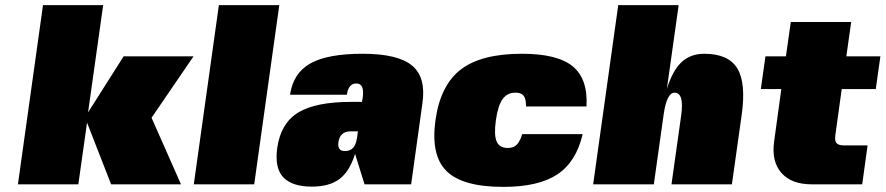

<svg xmlns="http://www.w3.org/2000/svg" viewBox="-20 -720 3459 750"><path d="M383 -700 324 -281 463 -500H736L572 -260L687 0H414L320 -241L286 0H50L148 -700Z M737 0 835 -700H1071L973 0Z M1404 0 1367 -119Q1346 -51 1306.5 -21Q1267 9 1198 9Q1121 9 1086.5 -27.5Q1052 -64 1063 -143Q1077 -239 1145 -280.5Q1213 -322 1352 -322H1394L1397 -340Q1404 -394 1372 -394Q1341 -394 1335 -350H1113Q1125 -434 1192 -472Q1259 -510 1396.5 -510Q1534 -510 1589.5 -464Q1645 -418 1630 -316L1586 0ZM1350 -207Q1308 -207 1302 -165Q1297 -130 1327 -130Q1341 -130 1350.5 -135.5Q1360 -141 1366 -152.5Q1372 -164 1375 -183L1378 -207Z M2020 -196H2256Q2231 -88 2157.5 -39Q2084 10 1946 10Q1787 10 1724.5 -51.5Q1662 -113 1681 -250Q1700 -387 1780 -448.5Q1860 -510 2019 -510Q2157 -510 2217 -461Q2277 -412 2271 -304H2035Q2035 -323 2031 -335Q2027 -347 2018 -352.5Q2009 -358 1993 -358Q1961 -358 1943 -332.5Q1925 -307 1917 -250Q1909 -193 1920 -167.5Q1931 -142 1963 -142Q1978 -142 1988.5 -147.5Q1999 -153 2006.5 -165Q2014 -177 2020 -196Z M2298 0H2297L2395 -700H2631L2585 -373Q2607 -444 2642 -477Q2677 -510 2731 -510Q2825 -510 2860 -453Q2895 -396 2877 -270L2839 0H2603L2641 -270Q2653 -358 2615 -358Q2584 -358 2572 -270L2534 0Z M3243 -192Q3241 -178 3243.5 -169Q3246 -160 3254.5 -156Q3263 -152 3277 -152H3369L3348 0H3150Q3072 0 3032.5 -44.5Q2993 -89 3004 -168L3032 -372H2952L2970 -500H3050L3069 -634H3305L3286 -500H3419L3401 -372H3268Z"/></svg>

Font: Fivo Sans Modern ExtBlk
Style: Regular
Weight: 900
Designer: Alexander Slobzheninov
Foundry: Alexander Slobzheninov
Version: 1.0